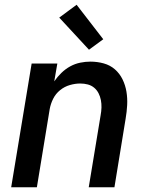

<svg xmlns="http://www.w3.org/2000/svg" viewBox="-20 -787 640 807"><path d="M27 0 113 -520H221L208 -445Q221 -464 238 -480.5Q255 -497 275 -508Q295 -519 317 -523.5Q339 -528 360 -528Q389 -528 416 -520.5Q443 -513 463 -495.5Q483 -478 495 -453.5Q507 -429 511.5 -401.5Q516 -374 514.5 -345.5Q513 -317 508 -288L461 0H353L403 -303Q406 -319 406.5 -335Q407 -351 404 -366.5Q401 -382 394 -395.5Q387 -409 375.5 -418.5Q364 -428 349 -432Q334 -436 317 -436Q296 -436 273.5 -429.5Q251 -423 232.5 -408Q214 -393 203.5 -372Q193 -351 189 -329L135 0ZM354 -578 229 -713 302 -767 414 -622Z"/></svg>

Font: Iosevka Aile Semibold Oblique
Style: Regular
Weight: 600
Italic angle: -9°
Designer: Belleve Invis
Foundry: Belleve Invis
Version: Version 31.1.0; ttfautohint (v1.8.4)